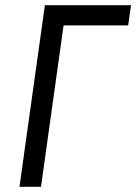

<svg xmlns="http://www.w3.org/2000/svg" viewBox="-20 -720 525 740"><path d="M55 0 153 -700H485L474 -622H225L138 0Z"/></svg>

Font: Finlandica
Style: Italic
Weight: 400
Italic angle: -8°
Designer: Niklas Ekholm, Juho Hiilivirta, Jaakko Suomalainen
Foundry: Helsinki Type Studio
Version: Version 1.064